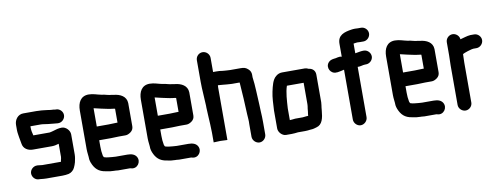

<svg xmlns="http://www.w3.org/2000/svg" viewBox="-64 -1079 3935 1502"><g transform="rotate(-10 1903.0 -328.5)"><path d="M398 -342C372 -342 350 -335 328 -328C323 -326 319 -325 317 -325C311 -324 303 -321 298 -321H169V-322C164 -340 159 -362 159 -383V-395H244C249 -394 253 -394 257 -394C283 -389 313 -387 340 -384C350 -384 363 -381 372 -381H379C408 -381 433 -407 433 -436C433 -465 408 -490 379 -490H372C363 -492 352 -493 343 -493C340 -494 337 -494 333 -494C327 -495 320 -496 312 -497C289 -499 270 -503 246 -503C239 -504 233 -504 226 -504H121C78 -504 50 -465 50 -425V-383C50 -363 55 -342 57 -325C59 -308 65 -288 67 -270C73 -234 106 -212 147 -212H298C320 -212 335 -217 353 -222V-118C353 -109 350 -100 348 -92C348 -89 347 -85 346 -80H198C187 -81 173 -83 162 -84H155C126 -84 100 -59 100 -30C100 -1 124 25 153 25H160C169 25 180 28 190 28C198 29 206 29 213 29H339C358 29 372 27 389 24C410 19 430 2 438 -17C443 -29 450 -43 453 -57C457 -77 462 -95 462 -118V-277C462 -309 431 -342 398 -342Z M764 -303H670V-448C672 -448 674 -448 676 -447C692 -444 712 -438 727 -435C755 -430 781 -422 810 -419L827 -417L835 -415V-305H826C813 -305 779 -303 764 -303ZM826 -196H879C892 -196 906 -201 921 -212C936 -223 944 -238 944 -257V-441C942 -495 895 -519 842 -524L825 -527L809 -529C796 -531 785 -535 771 -538L747 -542C715 -548 687 -561 650 -561C587 -561 561 -512 561 -449V-142C561 -114 567 -86 567 -61C568 -52 571 -42 575 -31C594 16 622 46 679 54C699 59 721 62 745 62H753C760 63 768 64 775 64H870L878 66C926 80 963 27 939 -14C926 -36 901 -45 867 -45H775C766 -45 755 -47 745 -47C738 -47 722 -49 716 -50C708 -50 693 -54 687 -56C685 -56 682 -57 682 -59C681 -62 676 -69 676 -75C672 -94 670 -119 670 -143V-194H764C779 -194 812 -196 826 -196Z M1249 -303H1155V-448C1157 -448 1159 -448 1161 -447C1177 -444 1197 -438 1212 -435C1240 -430 1266 -422 1295 -419L1312 -417L1320 -415V-305H1311C1298 -305 1264 -303 1249 -303ZM1311 -196H1364C1377 -196 1391 -201 1406 -212C1421 -223 1429 -238 1429 -257V-441C1427 -495 1380 -519 1327 -524L1310 -527L1294 -529C1281 -531 1270 -535 1256 -538L1232 -542C1200 -548 1172 -561 1135 -561C1072 -561 1046 -512 1046 -449V-142C1046 -114 1052 -86 1052 -61C1053 -52 1056 -42 1060 -31C1079 16 1107 46 1164 54C1184 59 1206 62 1230 62H1238C1245 63 1253 64 1260 64H1355L1363 66C1411 80 1448 27 1424 -14C1411 -36 1386 -45 1352 -45H1260C1251 -45 1240 -47 1230 -47C1223 -47 1207 -49 1201 -50C1193 -50 1178 -54 1172 -56C1170 -56 1167 -57 1167 -59C1166 -62 1161 -69 1161 -75C1157 -94 1155 -119 1155 -143V-194H1249C1264 -194 1297 -196 1311 -196Z M1531 -677V-506C1531 -441 1538 -378 1540 -314V-300C1541 -276 1542 -255 1543 -236C1545 -188 1549 -147 1549 -100V-22L1603 -24C1615 -23 1639 -22 1651 -22C1659 -22 1658 -22 1658 -22V-438C1658 -443 1658 -449 1659 -456H1665C1669 -456 1674 -456 1679 -455L1703 -453C1719 -452 1737 -449 1752 -449C1758 -449 1764 -449 1769 -448H1830C1830 -446 1830 -443 1831 -440C1837 -361 1842 -278 1845 -195C1846 -168 1850 -141 1848 -115V-14C1848 15 1874 41 1903 41C1932 41 1957 15 1957 -14V-112C1958 -140 1955 -170 1954 -200L1952 -252C1947 -326 1947 -402 1937 -471V-491C1937 -508 1931 -523 1918 -535C1899 -553 1885 -557 1856 -557H1773C1767 -558 1761 -558 1755 -558C1750 -558 1744 -558 1738 -559L1714 -561C1699 -564 1682 -565 1665 -565H1640V-677C1640 -707 1615 -732 1585 -732C1555 -732 1531 -707 1531 -677Z M2166 -90V-183C2170 -246 2173 -309 2190 -359H2323V-190C2322 -182 2322 -177 2322 -174C2321 -169 2320 -162 2319 -154L2317 -132L2314 -111C2314 -107 2314 -103 2313 -98C2308 -97 2302 -97 2296 -97L2278 -95C2274 -94 2271 -94 2268 -94H2209C2195 -93 2180 -90 2166 -90ZM2116 19H2162C2176 19 2198 17 2212 15H2268C2275 15 2282 15 2290 14L2306 12C2311 11 2315 11 2318 11C2331 11 2349 6 2361 2C2410 -10 2420 -63 2425 -120L2427 -142C2429 -159 2431 -165 2432 -186V-405C2432 -437 2410 -457 2380 -460C2371 -465 2361 -468 2351 -468H2171C2153 -468 2136 -462 2121 -449C2091 -425 2081 -378 2071 -333C2061 -288 2060 -237 2057 -185V-43C2057 -13 2086 18 2116 19Z M2592 -394H2599C2615 -396 2637 -401 2652 -405V-9C2652 20 2677 46 2706 46C2735 46 2761 20 2761 -9V-408C2783 -406 2801 -416 2822 -416H2829C2858 -416 2884 -441 2884 -470C2884 -499 2859 -525 2830 -525H2822C2805 -525 2778 -518 2761 -516V-593C2770 -594 2776 -595 2781 -596L2791 -597C2800 -596 2808 -596 2814 -596H2840C2869 -596 2894 -622 2894 -651C2894 -680 2869 -705 2840 -705H2814C2808 -705 2801 -705 2792 -706C2781 -706 2772 -705 2765 -704C2704 -695 2652 -679 2652 -611V-508C2629 -516 2610 -503 2588 -503C2569 -500 2556 -496 2544 -482C2513 -445 2545 -388 2592 -394Z M3197 -303H3103V-448C3105 -448 3107 -448 3109 -447C3125 -444 3145 -438 3160 -435C3188 -430 3214 -422 3243 -419L3260 -417L3268 -415V-305H3259C3246 -305 3212 -303 3197 -303ZM3259 -196H3312C3325 -196 3339 -201 3354 -212C3369 -223 3377 -238 3377 -257V-441C3375 -495 3328 -519 3275 -524L3258 -527L3242 -529C3229 -531 3218 -535 3204 -538L3180 -542C3148 -548 3120 -561 3083 -561C3020 -561 2994 -512 2994 -449V-142C2994 -114 3000 -86 3000 -61C3001 -52 3004 -42 3008 -31C3027 16 3055 46 3112 54C3132 59 3154 62 3178 62H3186C3193 63 3201 64 3208 64H3303L3311 66C3359 80 3396 27 3372 -14C3359 -36 3334 -45 3300 -45H3208C3199 -45 3188 -47 3178 -47C3171 -47 3155 -49 3149 -50C3141 -50 3126 -54 3120 -56C3118 -56 3115 -57 3115 -59C3114 -62 3109 -69 3109 -75C3105 -94 3103 -119 3103 -143V-194H3197C3212 -194 3245 -196 3259 -196Z M3756 -446C3756 -475 3731 -500 3702 -500H3672C3643 -498 3616 -487 3590 -481C3589 -507 3564 -531 3536 -531C3506 -531 3481 -506 3481 -476V-374C3481 -350 3479 -319 3479 -293V21C3479 50 3505 75 3534 75C3563 75 3588 50 3588 21V-295C3588 -316 3590 -346 3590 -363C3595 -367 3600 -368 3609 -372C3623 -377 3636 -382 3649 -385C3658 -387 3668 -391 3677 -391H3702C3731 -391 3756 -417 3756 -446Z"/></g></svg>

Font: Electronic
Style: ExHv
Weight: 900
Version: Version 1.011